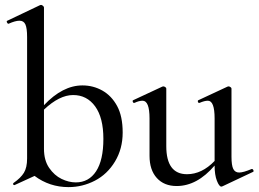

<svg xmlns="http://www.w3.org/2000/svg" viewBox="-20 -745 1048 778"><path d="M158.2 -300.8V-142.1Q158.2 -95.2 179.2 -64.7Q200.2 -34.2 229.5 -20Q258.8 -5.9 287.1 -5.9Q339.8 -5.9 369.4 -51Q398.9 -96.2 398.9 -182.1Q398.9 -268.1 365.5 -314Q332 -359.9 276.4 -359.9Q220.7 -359.9 158.2 -300.8ZM314 -398.9Q357.9 -398.9 395 -377.9Q432.1 -356.9 454.6 -315.4Q477.1 -273.9 477.1 -208Q477.1 -142.1 446 -90.6Q415 -39.1 364.5 -12.9Q314 13.2 257.8 13.2Q180.7 13.2 120.1 -32.2L39.1 4.9H37.1Q34.2 4.9 33.2 1.5Q32.2 -2 35.2 -3.9Q64 -23.9 76.9 -44.9Q89.8 -65.9 89.8 -103V-595.2Q89.8 -630.4 83 -645.8Q76.2 -661.1 59.1 -661.1Q42 -661.1 15.1 -648.9H14.2Q10.3 -648.9 8.1 -654.5Q5.9 -660.2 9.8 -661.1L142.1 -724.1L146 -725.1Q149.9 -725.1 154.1 -721.4Q158.2 -717.8 158.2 -714.8V-318.8Q233.9 -398.9 314 -398.9Z M585.9 -265.1Q585.9 -336.9 557.6 -336.9Q543.5 -336.9 524.9 -328.1H522.9Q519 -328.1 517.8 -333Q516.6 -337.9 519.5 -338.9L637.7 -394L641.6 -395Q645.5 -395 649.7 -392.1Q653.8 -389.2 653.8 -386.2V-152.8Q653.8 -39.1 737.8 -39.1Q797.9 -39.1 849.6 -92.8V-265.1Q849.6 -336.9 822.3 -336.9Q808.6 -336.9 788.6 -328.1H786.6Q782.7 -328.1 781.7 -333Q780.8 -337.9 783.7 -338.9L901.9 -394L905.8 -395Q909.7 -395 913.8 -392.1Q918 -389.2 918 -386.2V-109.9Q918 -74.7 925.3 -60.3Q932.6 -45.9 949.2 -45.9Q965.8 -45.9 999.5 -60.1H1001Q1004.9 -60.1 1006.8 -55.4Q1008.8 -50.8 1005.9 -48.8L881.8 9.8Q879.9 10.7 877 11.2Q868.2 11.2 858.9 -12.5Q849.6 -36.1 849.6 -74.2Q778.8 8.8 695.8 8.8Q645 8.8 615.5 -23.7Q585.9 -56.2 585.9 -113.8Z"/></svg>

Font: Cormorant-Medium
Style: Regular
Weight: 500
Designer: Christian Thalmann (Catharsis Fonts)
Version: Version 3.000